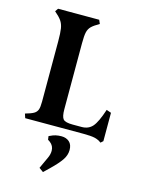

<svg xmlns="http://www.w3.org/2000/svg" viewBox="-104 -529 583 785"><g transform="rotate(15 188.0 -136.5)"><path d="M34 -454 43 -467H217L224 -451Q201 -438 191 -428Q181 -418 177.5 -403Q174 -388 174 -356V-77Q174 -45 183 -35Q192 -25 223 -25H261Q290 -25 307 -44.5Q324 -64 342 -119L362 -112V8L352 17Q339 7 323 3.5Q307 0 275 0H29L23 -18Q48 -25 59 -31.5Q70 -38 74 -49Q78 -60 78 -83V-338Q78 -374 75 -392.5Q72 -411 63 -424Q54 -437 34 -454ZM192 33Q212 33 225 44.5Q238 56 238 79Q238 101 224 121.5Q210 142 181 170L156 194L138 181L161 131Q168 116 168 101Q168 80 151 67L142 61L140 46L147 43Q166 33 192 33Z"/></g></svg>

Font: Katibeh
Style: Regular
Weight: 400
Designer: Arabic design by Kourosh Beigpour, Latin design by Eduardo Tunni, engineering by Lasse Fister
Version: Version 1.0010g